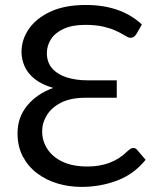

<svg xmlns="http://www.w3.org/2000/svg" viewBox="-20 -744 633 772"><path d="M307 7.5Q257.5 7.5 211.5 -6.2Q165.5 -20 129.2 -47.2Q93 -74.5 71.8 -114.8Q50.5 -155 50.5 -208Q50.5 -272 89.2 -319.2Q128 -366.5 194 -390.5Q147.5 -404 119.5 -426.5Q91.5 -449 79 -477.2Q66.5 -505.5 66.5 -535.5Q66.5 -584.5 96 -627.5Q125.5 -670.5 183 -697.2Q240.5 -724 325 -724Q466.5 -724 550.5 -645.5L529 -608Q522.5 -598 516.5 -595Q510.5 -592 504.5 -592Q499 -592 492.8 -595.2Q486.5 -598.5 478 -603.5Q465 -611.5 445 -620.8Q425 -630 395.2 -637Q365.5 -644 323 -644Q270.5 -644 236.2 -628.2Q202 -612.5 185.2 -586.8Q168.5 -561 168.5 -530.5Q168.5 -493 190 -468.8Q211.5 -444.5 248.5 -432.8Q285.5 -421 332.5 -421H449.5V-351H324.5Q264.5 -351 226 -331.5Q187.5 -312 168.5 -281Q149.5 -250.5 149.5 -216.5Q149.5 -177 170.5 -144.8Q191.5 -112.5 232 -93.5Q272.5 -74.5 332 -74.5Q430.5 -74.5 492 -135.5Q493 -136.5 494 -137.5Q500.5 -143 505 -146Q509.5 -149 516 -149Q524.5 -149 530 -143L565.5 -101.5Q518.5 -43.5 451 -18Q383.5 7.5 307 7.5Z"/></svg>

Font: Verano Sans
Style: Regular
Weight: 400
Designer: Lukasz Dziedzic with Adam Twardoch and Botio Nikoltchev
Foundry: tyPoland Lukasz Dziedzic
Version: Version 3.001;December 28, 2019;FontCreator 12.0.0.2547 64-b